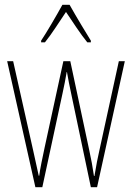

<svg xmlns="http://www.w3.org/2000/svg" viewBox="-20 -783 552 803"><path d="M271 -763H241C217 -719 173 -644 152 -613V-606H168C195 -639 231 -696 256 -733C283 -693 317 -640 345 -606H360V-613C348 -632 297 -716 271 -763ZM278 -390 360 0H386L502 -527H477L395 -151C387 -115 385 -105 375 -47H373C368 -82 361 -120 353 -156L274 -527H245L166 -163C158 -126 147 -73 144 -48H142C134 -83 127 -118 118 -157L35 -527H10L128 0H157L241 -390C248 -421 254 -453 259 -482H260C265 -453 271 -422 278 -390Z"/></svg>

Font: Noto Sans Arabic UI XCn Th
Style: Regular
Weight: 100
Width: 2
Designer: Monotype Design Team, Nadine Chahine and Nizar Qandah
Foundry: Monotype Imaging Inc.
Version: Version 2.010